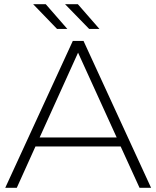

<svg xmlns="http://www.w3.org/2000/svg" viewBox="-20 -895 745 915"><path d="M60 0 149 -197H555L645 0H700L378 -700H327L5 0ZM169 -240 352 -644 536 -240ZM290 -875 405 -757H454L351 -875ZM138 -875 252 -757H301L198 -875Z"/></svg>

Font: Montserrat Light
Style: Regular
Weight: 300
Designer: Julieta Ulanovsky
Foundry: Julieta Ulanovsky
Version: Version 7.200